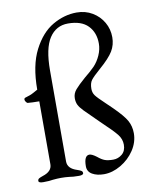

<svg xmlns="http://www.w3.org/2000/svg" viewBox="-82 -767 668 844"><g transform="rotate(-10 252.0 -345.5)"><path d="M241 -33Q241 -81 265 -81Q276 -81 296 -66Q314 -51 328 -46Q342 -41 365 -41Q387 -41 404.5 -55.5Q422 -70 422 -98Q422 -123 405.5 -144Q389 -165 334 -217Q289 -261 273 -277.5Q257 -294 251 -306.5Q245 -319 245 -336Q245 -357 259.5 -374Q274 -391 305 -418Q330 -438 350 -458Q368 -477 379.5 -503Q391 -529 391 -555Q391 -604 361.5 -634.5Q332 -665 272 -665Q219 -665 189 -619.5Q159 -574 159 -475V-69Q159 -37 201 -24Q213 -20 218.5 -16.5Q224 -13 224 -6Q224 3 204 3Q176 3 161 0Q143 -2 125 -2Q108 -2 88 0Q73 3 47 3H44Q24 3 24 -6Q24 -13 29.5 -16.5Q35 -20 47 -24Q89 -37 89 -69V-350Q58 -350 37 -352Q34 -353 30 -358.5Q26 -364 26 -369Q26 -374 30 -376Q55 -383 70 -391.5Q85 -400 89 -402Q89 -510 124 -578Q159 -646 211 -676Q263 -706 318 -706Q357 -706 388 -687.5Q419 -669 436.5 -638.5Q454 -608 454 -572Q454 -538 437.5 -510.5Q421 -483 375 -443Q344 -416 334 -402.5Q324 -389 324 -364Q324 -347 333 -334.5Q342 -322 374 -292Q382 -285 401 -266Q446 -222 460 -196.5Q474 -171 474 -140Q474 -100 450.5 -64.5Q427 -29 389.5 -7Q352 15 314 15Q283 15 262 3Q241 -9 241 -33Z"/></g></svg>

Font: EB Garamond
Style: Regular
Weight: 400
Designer: Georg Duffner and Octavio Pardo
Foundry: Georg Duffner
Version: Version 1.000; ttfautohint (v1.6)